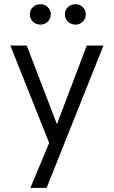

<svg xmlns="http://www.w3.org/2000/svg" viewBox="-20 -730 542 915"><path d="M214.3 -48.9 29.3 -513H107.4L251.3 -138.1L393.5 -513H473.1L202.1 165.3H124.8ZM289.2 -662.4Q289.2 -682.6 304 -696.3Q318.9 -709.9 340.2 -709.9Q360.4 -709.9 374.7 -695.8Q388.9 -681.7 388.9 -662.5Q388.9 -641.2 374.7 -626.9Q360.4 -612.7 340.2 -612.7Q318.5 -612.7 303.8 -626.9Q289.2 -641 289.2 -662.4ZM122.3 -662.4Q122.3 -682.6 137.1 -696.3Q151.9 -709.9 173.3 -709.9Q193.5 -709.9 207.7 -695.8Q222 -681.7 222 -662.5Q222 -641.2 207.7 -626.9Q193.5 -612.7 173.3 -612.7Q151.5 -612.7 136.9 -626.9Q122.3 -641 122.3 -662.4Z"/></svg>

Font: Lineal Thin
Style: Regular
Weight: 200
Designer: Created by Frank Adebiaye with contributions from Anton Moglia & Ariel Martín Pérez
Created by Frank ADEBIAYE with FontF
Foundry: Velvetyne Type Foundry
Version: Version 2.000;Glyphs 3.2 (3227)